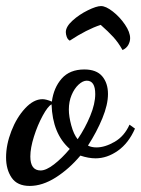

<svg xmlns="http://www.w3.org/2000/svg" viewBox="-32 -581 465 633"><path d="M-12 -62Q-12 -104 5.5 -149Q23 -194 51 -224Q79 -254 108 -254Q120 -254 139 -246Q145 -292 171.5 -322Q198 -352 246 -352Q286 -352 305 -329.5Q324 -307 324 -271Q324 -236 305.5 -191Q287 -146 258 -101Q270 -95 286 -95Q314 -95 346 -113.5Q378 -132 395 -170L413 -157Q392 -109 356.5 -84Q321 -59 283 -59Q260 -59 233 -68Q196 -24 152 4Q108 32 66 32Q25 32 6.5 5Q-12 -22 -12 -62ZM282 -271Q282 -315 254 -315Q241 -315 227 -302Q213 -289 204 -267.5Q195 -246 195 -220Q195 -197 203 -167.5Q211 -138 224 -122Q249 -159 265.5 -199Q282 -239 282 -271ZM198 -90Q141 -140 138 -237Q126 -231 109 -200Q92 -169 80 -131Q68 -93 68 -65Q68 -19 102 -19Q120 -19 146 -39Q172 -59 198 -90ZM300 -499Q254 -484 198 -447Q191 -451 188 -459.5Q185 -468 185 -475Q185 -493 207 -513Q229 -533 257.5 -547Q286 -561 301 -561Q317 -561 340 -543Q363 -525 380 -500Q397 -475 397 -455Q397 -444 391 -433Q385 -422 372 -416Q358 -441 341.5 -459Q325 -477 300 -499Z"/></svg>

Font: Dancing Script
Style: Bold
Weight: 700
Designer: Pablo Impallari
Foundry: Pablo Impallari
Version: Version 2.000